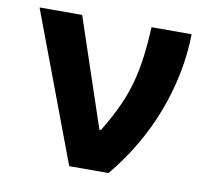

<svg xmlns="http://www.w3.org/2000/svg" viewBox="-66 -619 766 693"><g transform="rotate(10 317.5 -272.5)"><path d="M229.8 0 24.9 -545.5H181.1L314.3 -148.4H320Q352.3 -201.3 373.6 -247.9Q394.9 -294.4 407.3 -340.2Q419.7 -386 426.1 -435.9Q432.5 -485.8 435.4 -545.5H582.4Q579.5 -401.3 526.5 -260.7Q473.4 -120 373.9 0Z"/></g></svg>

Font: InterMG
Style: Bold
Weight: 700
Designer: Rasmus Andersson
Foundry: rsms
Version: Version 3.019;December 26, 2023;FontCreator 15.0.0.2955 64-b